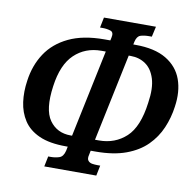

<svg xmlns="http://www.w3.org/2000/svg" viewBox="-81 -806 906 898"><g transform="rotate(10 372.0 -357.0)"><path d="M187 10 197 -39H210Q230 -39 249 -45Q268 -51 275 -80L279 -100H270Q192 -100 143 -122Q94 -144 69 -182.5Q44 -221 37.5 -269.5Q31 -318 39 -371Q49 -445 86.5 -502Q124 -559 192 -591.5Q260 -624 361 -624H389L392 -638Q398 -664 381 -669.5Q364 -675 344 -675H331L341 -724H588L577 -675H564Q540 -675 523.5 -669.5Q507 -664 501 -638L498 -624H508Q600 -624 655 -591Q710 -558 730.5 -501Q751 -444 740 -371Q733 -318 712 -269Q691 -220 653 -182Q615 -144 555.5 -122Q496 -100 411 -100H388L384 -80Q379 -61 386 -52Q393 -43 405.5 -41Q418 -39 431 -39H444L434 10ZM290 -154 377 -569H356Q280 -569 228.5 -520Q177 -471 163 -367Q147 -254 182.5 -204Q218 -154 283 -154ZM399 -154H418Q494 -154 546.5 -202.5Q599 -251 614 -367Q625 -438 611 -482.5Q597 -527 566.5 -548Q536 -569 496 -569H486Z"/></g></svg>

Font: Noto Serif ExtraCondensed SemiBold
Style: Italic
Weight: 600
Width: 2
Italic angle: -12°
Designer: Monotype Design Team
Foundry: Monotype Imaging Inc.
Version: Version 2.013